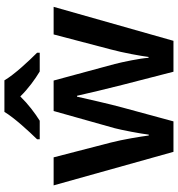

<svg xmlns="http://www.w3.org/2000/svg" viewBox="12 -818 806 870"><g transform="rotate(-90 415.0 -383.0)"><path d="M486 -766H343C316 -721 256 -656 219 -618V-606H303C338 -628 378 -658 413 -694C448 -658 491 -627 526 -606H611V-618C574 -655 512 -721 486 -766ZM465 -233 525 0H665L819 -543H694L626 -284C611 -229 596 -146 592 -113H588C586 -150 569 -231 560 -266L485 -543H347L269 -266C261 -236 244 -148 240 -112H236C231 -150 218 -230 204 -284L137 -543H10L162 0H300L363 -232C377 -282 404 -401 412 -437H416C424 -401 452 -282 465 -233Z"/></g></svg>

Font: Noto Sans Bengali UI SemiBold
Style: Regular
Weight: 600
Designer: Jelle Bosma - Monotype Design Team
Foundry: Monotype Imaging Inc.
Version: Version 2.003